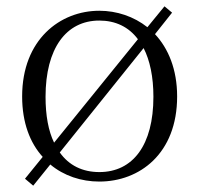

<svg xmlns="http://www.w3.org/2000/svg" viewBox="-20 -560 630 607"><path d="M294 14C421 14 540 -74 540 -255C540 -341 512 -407 470 -452L524 -520L500 -540L446 -474C403 -508 349 -526 294 -526C170 -526 50 -435 50 -255C50 -172 75 -108 115 -64L59 5L85 27L139 -40C182 -4 237 14 294 14ZM151 -109C133 -146 124 -195 124 -254C124 -407 189 -495 294 -495C345 -495 387 -475 416 -436ZM294 -16C241 -16 198 -37 169 -78L434 -408C454 -369 465 -317 465 -254C465 -101 400 -16 294 -16Z"/></svg>

Font: Noto Serif JP Light
Style: Regular
Weight: 300
Designer: Ryoko NISHIZUKA 西塚涼子 (kana & ideographs); Frank Grießhammer (Latin, Greek & Cyrillic); Wenlong ZHANG 张文龙 (bopomofo); San
Foundry: Adobe
Version: Version 2.001;hotconv 1.1.0;makeotfexe 2.6.0